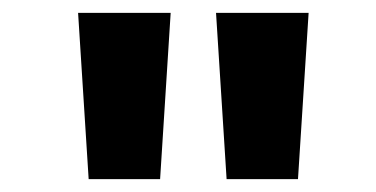

<svg xmlns="http://www.w3.org/2000/svg" viewBox="-20 -749 584 298"><path d="M101.2 -729H244.9L228.5 -471H117.6ZM315.3 -729H459L442.5 -471H331.7Z"/></svg>

Font: Noto Sans Oriya
Style: Regular
Weight: 400
Designer: Amélie Bonet and Sol Matas
Foundry: Google LLC
Version: Version 2.006